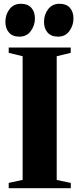

<svg xmlns="http://www.w3.org/2000/svg" viewBox="-20 -994 420 1014"><path d="M99.5 -44V-697L26 -715V-743H353.5V-715L279.5 -697V-43.5L354 -28V0H26V-28ZM82 -800.5Q46.5 -800.5 27.5 -822Q8.5 -843.5 8.5 -878.5Q8.5 -917.5 30.5 -945.8Q52.5 -974 90 -974H91Q126.5 -974 145.5 -952.8Q164.5 -931.5 164.5 -896.5Q164.5 -860 142.8 -830.2Q121 -800.5 83 -800.5ZM286 -800.5Q250.5 -800.5 231.5 -822Q212.5 -843.5 212.5 -878.5Q212.5 -917.5 234.5 -945.8Q256.5 -974 293.5 -974H294.5Q330.5 -974 349.2 -952.8Q368 -931.5 368 -896.5Q368 -860 346.5 -830.2Q325 -800.5 287 -800.5Z"/></svg>

Font: Merriweather 120pt Black
Style: Regular
Weight: 900
Designer: Eben Sorkin
Foundry: Eben Sorkin
Version: Version 2.100